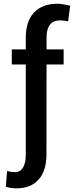

<svg xmlns="http://www.w3.org/2000/svg" viewBox="-20 -792 394 1025"><path d="M319.8 -528.3V-447.8H228.5Q228.5 -326.7 228.3 -207.3Q228 -87.9 228 33.2Q228 119.6 186.3 166.5Q144.5 213.4 68.4 213.4Q52.2 213.4 38.8 211.4Q25.4 209.5 11.2 205.1L17.6 120.6Q24.4 123 37.1 125Q49.8 127 61 127Q87.9 127 102.8 102.5Q117.7 78.1 117.7 33.2V-447.8H43V-528.3H117.7V-592.8Q117.7 -635.3 128.9 -668.7Q140.1 -702.1 161.6 -725.1Q183.1 -748 214.4 -760Q245.6 -772 285.2 -772Q301.3 -772 317.9 -769Q334.5 -766.1 354.5 -761.7L343.8 -678.2Q334 -680.2 323 -681.6Q312 -683.1 299.3 -683.1Q264.2 -683.1 246.3 -659.7Q228.5 -636.2 228.5 -592.8V-528.3Z"/></svg>

Font: Ufes Sans Medium
Style: Regular
Weight: 500
Designer: Ricardo Esteves & Filipe Motta
Foundry: ProDesignUfes - Ricardo Esteves, Filipe Motta (This is a derivative work, based on Roboto family, by Christian Robertson
Version: Version 2.0